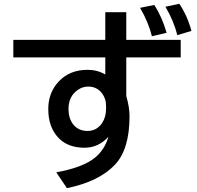

<svg xmlns="http://www.w3.org/2000/svg" viewBox="-20 -897 1030 1006"><path d="M531.7 -833H641.6V-688H926.8V-596.2H641.6V-394Q658.7 -335.4 658.7 -287.6Q658.7 -114.7 582 -33.7Q499 54.2 330.6 88.9L274.9 5.9Q413.6 -19 477.5 -70.8Q528.8 -112.8 547.9 -180.2Q495.6 -123 422.9 -123Q336.9 -123 288.1 -172.9Q232.9 -229 232.9 -325.7Q232.9 -410.6 286.6 -468.8Q344.2 -531.2 439 -531.2Q489.7 -531.2 531.7 -506.8V-596.2H49.8V-688H531.7ZM535.6 -326.2V-344.2Q535.6 -373 522 -396.5Q495.1 -443.4 441.9 -443.4Q413.6 -443.4 389.6 -427.2Q338.9 -393.6 338.9 -326.2Q338.9 -277.3 362.8 -246.1Q390.1 -210.9 439 -210.9Q487.3 -210.9 515.6 -253.4Q535.6 -284.2 535.6 -326.2ZM775.9 -707Q758.3 -779.8 713.9 -856L788.6 -871.1Q829.6 -806.6 853 -725.1ZM908.7 -712.9Q891.1 -786.6 846.7 -861.8L919.9 -877Q962.9 -812 982.9 -734.9Z"/></svg>

Font: BIZ UDPGothic
Style: Bold
Weight: 700
Designer: TypeBank Co., Ltd.
Foundry: Morisawa Inc.
Version: Version 1.051